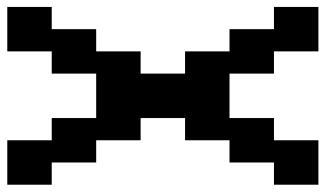

<svg xmlns="http://www.w3.org/2000/svg" viewBox="-208 -832 915 540"><g transform="rotate(90 250.0 -562.5)"><path d="M375 -250H312.5V-375H187.5V-250H125V-125H0V-250H62.5V-375H125V-500H187.5V-625H125V-750H62.5V-875H0V-1000H125V-875H187.5V-750H312.5V-875H375V-1000H500V-875H437.5V-750H375V-625H312.5V-500H375V-375H437.5V-250H500V-125H375Z"/></g></svg>

Font: Amiga Topaz Unicode Rus
Style: Regular
Weight: 400
Designer: dMG of Trueschool and Divine Stylers
Foundry: dMG of Trueschool and Divine Stylers
Version: Version 1.1